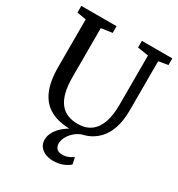

<svg xmlns="http://www.w3.org/2000/svg" viewBox="-226 -889 1191 1283"><g transform="rotate(30 369.5 -247.0)"><path d="M381.5 8Q283 8 219.2 -26.2Q155.5 -60.5 124.5 -131.5Q93.5 -202.5 93.5 -312V-679.5L23 -691.5V-743H295V-691.5L210 -679V-301.5Q210 -231.5 222.8 -183Q235.5 -134.5 259.8 -104.5Q284 -74.5 318.2 -61Q352.5 -47.5 395 -47.5Q456 -47.5 495.8 -76.8Q535.5 -106 555 -161.5Q574.5 -217 574.5 -296V-678.5L490.5 -691.5V-743H725V-691.5L652.5 -679.5V-301.5Q652.5 -220 632.5 -161.5Q612.5 -103 575.8 -65.5Q539 -28 489.5 -10Q440 8 381.5 8ZM375.5 248.5Q345 248.5 318 238Q291 227.5 274.2 206.2Q257.5 185 257.5 153Q257.5 120.5 274.8 91.2Q292 62 320 38.2Q348 14.5 380.5 -1L412 -5L456.5 -1Q421 13 397.8 35.5Q374.5 58 363 82.2Q351.5 106.5 351.5 127.5Q351.5 153 365.5 167.5Q379.5 182 409 182Q433.5 182 453.5 173.8Q473.5 165.5 491.5 153.5L502 204Q485 221.5 451 235Q417 248.5 375.5 248.5Z"/></g></svg>

Font: Merriweather 20pt Medium
Style: Regular
Weight: 500
Version: Version 2.100